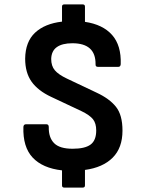

<svg xmlns="http://www.w3.org/2000/svg" viewBox="-20 -762 670 870"><path d="M271 88Q261 88 261 78V10Q173 0 128 -48Q83 -96 86 -187Q87 -199 98 -199H190Q201 -199 201 -186Q200 -139 225 -113.5Q250 -88 309 -88Q365 -88 390.5 -107Q416 -126 416 -171Q416 -203 401.5 -221.5Q387 -240 350 -258L212 -323Q152 -351 123 -392Q94 -433 94 -496Q95 -573 139 -614Q183 -655 261 -664V-732Q261 -742 271 -742H355Q365 -742 365 -732V-663Q446 -651 488 -603.5Q530 -556 527 -471Q526 -459 516 -459H424Q412 -459 413 -471Q414 -566 308 -566Q262 -566 237.5 -548.5Q213 -531 212 -495Q212 -463 228.5 -443.5Q245 -424 283 -406L418 -342Q476 -315 505.5 -278Q535 -241 535 -170Q535 -92 490.5 -47.5Q446 -3 365 8V78Q365 88 355 88Z"/></svg>

Font: Sofia Sans
Style: Bold
Weight: 700
Designer: Botio Nikoltchev, Ani Petrova
Foundry: lettersoup
Version: Version 4.100; ttfautohint (v1.8.4.7-5d5b)